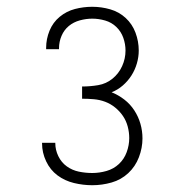

<svg xmlns="http://www.w3.org/2000/svg" viewBox="-20 -863 540 566"><path d="M252 -317Q225 -317 198 -323.5Q171 -330 149.5 -346Q128 -362 116 -387.5Q104 -413 104 -440V-442H143V-441Q143 -421 152 -402.5Q161 -384 177 -372.5Q193 -361 212.5 -357Q232 -353 252 -353Q273 -353 294 -359Q315 -365 330.5 -379.5Q346 -394 353.5 -414.5Q361 -435 361 -456Q361 -473 356.5 -490Q352 -507 342.5 -521Q333 -535 319.5 -546Q306 -557 290 -563Q274 -569 256.5 -570.5Q239 -572 222 -572V-608Q246 -608 269.5 -612Q293 -616 311.5 -631Q330 -646 340 -668Q350 -690 350 -714Q350 -733 343.5 -751.5Q337 -770 323 -783.5Q309 -797 290 -802.5Q271 -808 252 -808Q234 -808 215.5 -803Q197 -798 183 -786.5Q169 -775 161.5 -757.5Q154 -740 154 -721V-718H116V-722Q116 -748 126 -772.5Q136 -797 156 -813.5Q176 -830 201 -836.5Q226 -843 252 -843Q279 -843 305 -835.5Q331 -828 350.5 -810Q370 -792 379.5 -766.5Q389 -741 389 -714Q389 -695 383.5 -676Q378 -657 367.5 -640.5Q357 -624 342 -611Q327 -598 309 -591Q329 -583 346.5 -569.5Q364 -556 376 -537.5Q388 -519 394 -498Q400 -477 400 -455Q400 -427 389.5 -399.5Q379 -372 358 -352.5Q337 -333 309 -325Q281 -317 252 -317Z"/></svg>

Font: Iosevka Term Curly Extralight
Style: Regular
Weight: 200
Designer: Belleve Invis
Foundry: Belleve Invis
Version: Version 32.3.0